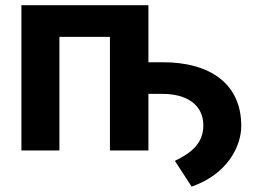

<svg xmlns="http://www.w3.org/2000/svg" viewBox="-20 -565 966 721"><path d="M60.4 0H203.1V-426.5H392.8V0H537.3V-212.4H591.3C679 -212.4 744.7 -172.9 743.6 -92.3C742.5 -28.8 702.1 7.8 636.7 39.1L699.6 135.7C832 90.2 886 -13.8 886 -92.3C886 -253.2 765.3 -331.3 591.3 -331.3H537.3V-545.5H60.4Z"/></svg>

Font: Margiela Sans
Style: Bold
Weight: 700
Designer: Stefan Endress, Andreas Faust
Version: Version 1.100;FEAKit 1.0